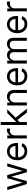

<svg xmlns="http://www.w3.org/2000/svg" viewBox="2262 -3029 779 5343"><g transform="rotate(-90 2651.5 -357.5)"><path d="M200.3 0H282.7L402 -419H410.5L529.8 0H612.2L778.4 -545.5H690.3L572.4 -129.3H566.8L451.7 -545.5H362.2L245.7 -127.8H240.1L122.2 -545.5H34.1Z M1117.9 11.4Q1199.9 11.4 1257.8 -26.1Q1315.7 -63.6 1335.2 -126.4L1254.3 -149.1Q1238.6 -107.2 1203.3 -85.6Q1168 -63.9 1117.9 -63.9Q1042.6 -63.9 996.6 -111.2Q950.6 -158.4 947.8 -244.3H1343.8V-279.8Q1343.8 -338.8 1330.3 -386Q1316.8 -433.2 1294.2 -463.8Q1271.7 -494.3 1240.9 -514.7Q1210.2 -535.2 1177.6 -543.9Q1144.9 -552.6 1109.4 -552.6Q1054.7 -552.6 1008.7 -531.6Q962.7 -510.7 930.9 -473.4Q899.1 -436.1 881.4 -383.3Q863.6 -330.6 863.6 -268.5Q863.6 -141.7 932.2 -65.2Q1000.7 11.4 1117.9 11.4ZM947.8 -316.8Q949.9 -348.7 962.2 -377.7Q974.4 -406.6 994.7 -428.8Q1014.9 -451 1044.7 -464.1Q1074.6 -477.3 1109.4 -477.3Q1176.5 -477.3 1217.5 -432.2Q1258.5 -387.1 1258.5 -316.8Z M1471.6 0H1555.4V-345.2Q1555.4 -400.6 1594.5 -436.8Q1633.5 -473 1693.2 -473Q1721.6 -473 1744.3 -467.3V-552.6Q1725.1 -554 1700.3 -554Q1651.3 -554 1612.2 -528.8Q1573.2 -503.6 1558.2 -463.1H1552.6V-545.5H1471.6Z M1843.8 0H1927.6V-204.2L1986.2 -258.5L2190.3 0H2296.9L2049.4 -312.5L2279.8 -545.5H2176.1L1937.5 -302.6H1927.6V-727.3H1843.8Z M2471.6 -328.1Q2471.6 -397.7 2510.3 -437.5Q2549 -477.3 2610.8 -477.3Q2669.4 -477.3 2702.6 -441.1Q2735.8 -404.8 2735.8 -340.9V0H2819.6V-346.6Q2819.6 -448.2 2770.1 -500.4Q2720.5 -552.6 2634.9 -552.6Q2575.3 -552.6 2535.5 -528.1Q2495.7 -503.6 2475.9 -460.2H2468.8V-545.5H2387.8V0H2471.6Z M3201.7 11.4Q3283.7 11.4 3341.6 -26.1Q3399.5 -63.6 3419 -126.4L3338.1 -149.1Q3322.4 -107.2 3287.1 -85.6Q3251.8 -63.9 3201.7 -63.9Q3126.4 -63.9 3080.4 -111.2Q3034.4 -158.4 3031.6 -244.3H3427.6V-279.8Q3427.6 -338.8 3414.1 -386Q3400.6 -433.2 3378 -463.8Q3355.5 -494.3 3324.8 -514.7Q3294 -535.2 3261.4 -543.9Q3228.7 -552.6 3193.2 -552.6Q3138.5 -552.6 3092.5 -531.6Q3046.5 -510.7 3014.7 -473.4Q2983 -436.1 2965.2 -383.3Q2947.4 -330.6 2947.4 -268.5Q2947.4 -141.7 3016 -65.2Q3084.5 11.4 3201.7 11.4ZM3031.6 -316.8Q3033.7 -348.7 3046 -377.7Q3058.2 -406.6 3078.5 -428.8Q3098.7 -451 3128.6 -464.1Q3158.4 -477.3 3193.2 -477.3Q3260.3 -477.3 3301.3 -432.2Q3342.3 -387.1 3342.3 -316.8Z M3555.4 0H3639.2V-340.9Q3639.2 -399.5 3675.8 -438.4Q3712.4 -477.3 3762.8 -477.3Q3810.7 -477.3 3840.7 -448.7Q3870.7 -420.1 3870.7 -373.6V0H3956V-355.1Q3956 -409.1 3988.3 -443.2Q4020.6 -477.3 4076.7 -477.3Q4099.8 -477.3 4119.3 -470.9Q4138.8 -464.5 4154.3 -451.5Q4169.7 -438.6 4178.6 -416.4Q4187.5 -394.2 4187.5 -365.1V0H4271.3V-365.1Q4271.3 -458.1 4226.2 -505.3Q4181.1 -552.6 4105.1 -552.6Q4047.6 -552.6 4005.5 -528.1Q3963.4 -503.6 3941.8 -460.2H3936.1Q3893.5 -552.6 3789.8 -552.6Q3736.9 -552.6 3698.7 -528.4Q3660.5 -504.3 3643.5 -460.2H3636.4V-545.5H3555.4Z M4653.4 11.4Q4735.4 11.4 4793.3 -26.1Q4851.2 -63.6 4870.7 -126.4L4789.8 -149.1Q4774.1 -107.2 4738.8 -85.6Q4703.5 -63.9 4653.4 -63.9Q4578.1 -63.9 4532.1 -111.2Q4486.2 -158.4 4483.3 -244.3H4879.3V-279.8Q4879.3 -338.8 4865.8 -386Q4852.3 -433.2 4829.7 -463.8Q4807.2 -494.3 4776.5 -514.7Q4745.7 -535.2 4713.1 -543.9Q4680.4 -552.6 4644.9 -552.6Q4590.2 -552.6 4544.2 -531.6Q4498.2 -510.7 4466.4 -473.4Q4434.7 -436.1 4416.9 -383.3Q4399.1 -330.6 4399.1 -268.5Q4399.1 -141.7 4467.7 -65.2Q4536.2 11.4 4653.4 11.4ZM4483.3 -316.8Q4485.4 -348.7 4497.7 -377.7Q4509.9 -406.6 4530.2 -428.8Q4550.4 -451 4580.3 -464.1Q4610.1 -477.3 4644.9 -477.3Q4712 -477.3 4753 -432.2Q4794 -387.1 4794 -316.8Z M5007.1 0H5090.9V-345.2Q5090.9 -400.6 5130 -436.8Q5169 -473 5228.7 -473Q5257.1 -473 5279.8 -467.3V-552.6Q5260.7 -554 5235.8 -554Q5186.8 -554 5147.7 -528.8Q5108.7 -503.6 5093.8 -463.1H5088.1V-545.5H5007.1Z"/></g></svg>

Font: Inter-Regular
Style: Regular
Weight: 500
Designer: Rasmus Andersson
Foundry: rsms
Version: ""